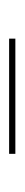

<svg xmlns="http://www.w3.org/2000/svg" viewBox="154 -476 53 400"><g transform="rotate(90 180.0 -275.5)"><path d="M60 -281.5V-268.5H300V-281.5Z"/></g></svg>

Font: Bodoni* 16pt Fatface
Style: Regular
Weight: 900
Version: Version 2.3